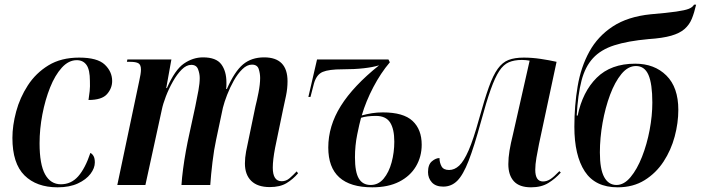

<svg xmlns="http://www.w3.org/2000/svg" viewBox="-20 -790 2993 820"><path d="M226 10Q136 10 84.5 -41Q33 -92 33 -201Q33 -254 49 -313.5Q65 -373 99 -425.5Q133 -478 187 -511Q241 -544 318 -544Q396 -544 427.5 -514Q459 -484 459 -444Q459 -413 437 -388Q415 -363 358 -363Q361 -381 363 -401Q365 -421 364 -444Q364 -492 349.5 -512.5Q335 -533 308 -533Q273 -533 244 -501Q215 -469 194 -416.5Q173 -364 161 -301.5Q149 -239 149 -178Q149 -88 172.5 -45.5Q196 -3 240 -3Q284 -3 314 -37Q344 -71 366 -137Q374 -133 379.5 -123.5Q385 -114 385 -96Q385 -72 366.5 -47.5Q348 -23 312.5 -6.5Q277 10 226 10Z M1132 9Q1080 9 1053 -17.5Q1026 -44 1026 -92Q1026 -116 1031 -143Q1036 -170 1043 -201L1071 -336Q1077 -359 1084 -394.5Q1091 -430 1091 -457Q1091 -476 1085 -495Q1079 -514 1056 -514Q1035 -514 1015 -494.5Q995 -475 978.5 -445.5Q962 -416 950 -385Q938 -354 932 -330L903 -193Q894 -152 887.5 -98Q881 -44 878 0H755Q757 -31 762 -69Q767 -107 774 -145.5Q781 -184 788 -215L814 -335Q822 -374 827.5 -404Q833 -434 833 -457Q833 -475 826 -494Q819 -513 797 -513Q776 -513 756 -493Q736 -473 718.5 -442Q701 -411 688.5 -378.5Q676 -346 671 -321L601 0H481L575 -446Q578 -459 580 -471.5Q582 -484 582 -493Q582 -513 571.5 -519.5Q561 -526 535 -526H522L524 -536H712L690 -414H693Q727 -492 765.5 -518.5Q804 -545 847 -545Q903 -545 925 -515.5Q947 -486 947 -438Q947 -432 947 -424.5Q947 -417 946 -410H949Q982 -485 1018 -515Q1054 -545 1108 -545Q1208 -545 1208 -443Q1208 -412 1201.5 -381Q1195 -350 1189 -323L1155 -159Q1145 -107 1145 -74Q1145 -16 1183 -16Q1202 -16 1217 -29Q1232 -42 1247 -58L1253 -50Q1232 -25 1204 -8Q1176 9 1132 9Z M1570 10Q1382 10 1382 -160Q1382 -252 1435.5 -337.5Q1489 -423 1599 -511Q1573 -503 1533.5 -498.5Q1494 -494 1442 -494Q1385 -494 1358.5 -483Q1332 -472 1321 -434L1306 -376H1297L1334 -536H1639L1645 -524Q1606 -478 1574.5 -418Q1543 -358 1525 -297Q1547 -303 1568.5 -306.5Q1590 -310 1615 -310Q1703 -310 1742 -273.5Q1781 -237 1781 -172Q1781 -121 1756.5 -79.5Q1732 -38 1685 -14Q1638 10 1570 10ZM1563 0Q1596 0 1618.5 -27Q1641 -54 1652.5 -96.5Q1664 -139 1664 -185Q1664 -239 1646 -267Q1628 -295 1585 -295Q1567 -295 1550.5 -293Q1534 -291 1522 -287Q1515 -262 1505.5 -215Q1496 -168 1496 -118Q1496 -55 1512.5 -27.5Q1529 0 1563 0Z M2248 10Q2198 10 2174.5 -16Q2151 -42 2151 -89Q2151 -116 2156 -146.5Q2161 -177 2171 -217L2242 -531Q2225 -534 2209 -534Q2176 -534 2153 -524Q2130 -514 2112 -486.5Q2094 -459 2075.5 -407Q2057 -355 2034 -270Q2005 -164 1981.5 -103.5Q1958 -43 1933 -18Q1908 7 1873 7Q1841 7 1824.5 -11Q1808 -29 1808 -55Q1808 -87 1824.5 -101Q1841 -115 1857 -115Q1857 -96 1865.5 -80Q1874 -64 1898 -64Q1921 -64 1941 -82.5Q1961 -101 1981.5 -148Q2002 -195 2026 -282Q2049 -365 2067.5 -417Q2086 -469 2106 -496.5Q2126 -524 2152 -534Q2178 -544 2217 -544Q2252 -544 2289 -538.5Q2326 -533 2357 -526L2282 -175Q2276 -146 2271 -116.5Q2266 -87 2266 -65Q2266 -15 2299 -15Q2315 -15 2330 -24.5Q2345 -34 2369 -59L2375 -53Q2352 -27 2322 -8.5Q2292 10 2248 10Z M2618 10Q2522 10 2477.5 -58Q2433 -126 2433 -249Q2433 -339 2447 -421.5Q2461 -504 2497 -569.5Q2533 -635 2597 -677Q2661 -719 2759 -729Q2830 -735 2868 -740.5Q2906 -746 2922 -752.5Q2938 -759 2944 -770H2953Q2945 -735 2934.5 -709.5Q2924 -684 2903.5 -666Q2883 -648 2846.5 -637.5Q2810 -627 2750 -623Q2661 -615 2603.5 -596.5Q2546 -578 2512.5 -541.5Q2479 -505 2463.5 -445.5Q2448 -386 2443 -297L2447 -296Q2468 -398 2528.5 -458Q2589 -518 2693 -518Q2775 -518 2826 -467.5Q2877 -417 2877 -321Q2877 -265 2861.5 -207Q2846 -149 2814 -100Q2782 -51 2733 -20.5Q2684 10 2618 10ZM2613 0Q2645 0 2673 -33.5Q2701 -67 2722 -120.5Q2743 -174 2754.5 -235Q2766 -296 2766 -352Q2766 -432 2749.5 -470Q2733 -508 2696 -508Q2662 -508 2634 -474Q2606 -440 2585.5 -385Q2565 -330 2553.5 -265.5Q2542 -201 2542 -139Q2542 -67 2560.5 -33.5Q2579 0 2613 0Z"/></svg>

Font: Noto Serif Display Condensed SemiBold
Style: Italic
Weight: 600
Width: 3
Italic angle: -12°
Designer: Monotype Design Team
Foundry: Monotype Imaging Inc.
Version: Version 2.009